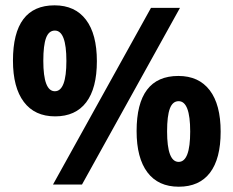

<svg xmlns="http://www.w3.org/2000/svg" viewBox="-20 -695 879 723"><path d="M652.7 -314Q629.9 -314 619.6 -286.1Q609.2 -258.3 609.2 -200.2Q609.2 -85.4 652.7 -85.4Q696.2 -85.4 696.2 -199.7Q696.2 -314 652.7 -314ZM651.7 -409Q728.5 -409 769.7 -355.2Q810.9 -301.3 810.9 -199.2Q810.9 -97.1 770.7 -44.5Q730.5 8.1 653.2 8.1Q575.8 8.1 535.1 -46Q494.4 -100.1 494.4 -201.2Q494.4 -409 651.7 -409ZM186.6 -579.9Q163.8 -579.9 153.4 -552.1Q143.1 -524.3 143.1 -466.1Q143.1 -351.4 186.6 -351.4Q230 -351.4 230 -465.6Q230 -579.9 186.6 -579.9ZM548.5 -665.3H657.7L288.7 0H179.5ZM185.5 -674.9Q262.4 -674.9 303.6 -620.8Q344.8 -566.7 344.8 -464.6Q344.8 -362.5 304.6 -309.7Q264.4 -256.8 187.6 -256.8Q110.7 -256.8 69.8 -311.2Q28.8 -365.5 28.8 -466.6Q28.8 -674.9 185.5 -674.9Z"/></svg>

Font: Khula
Style: Bold
Weight: 700
Designer: Erin McLaughlin, Steve Matteson
Version: Version 1.000;PS 1.0;hotconv 1.0.72;makeotf.lib2.5.5900; ttf